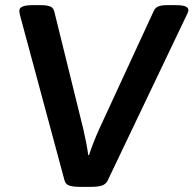

<svg xmlns="http://www.w3.org/2000/svg" viewBox="-20 -722 750 744"><path d="M288 2Q263 2 248.5 -3Q234 -8 230 -23L57 -665Q55 -674 55 -681Q55 -702 106 -702H139Q160 -702 173 -697.5Q186 -693 190 -679L303 -221Q309 -195 314 -169Q319 -143 322 -121H325Q339 -165 364 -221L576 -680Q582 -693 594.5 -697.5Q607 -702 625 -702H661Q688 -702 699 -697Q710 -692 710 -683Q710 -676 704 -665L397 -22Q390 -8 375 -3Q360 2 335 2Z"/></svg>

Font: Asap Semi Expanded Semi Expanded SemiBold
Style: Italic
Weight: 600
Width: 6
Italic angle: -6°
Designer: Pablo Cosgaya
Foundry: Omnibus-Type
Version: Version 3.001; ttfautohint (v1.8.4.7-5d5b)